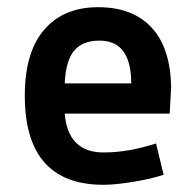

<svg xmlns="http://www.w3.org/2000/svg" viewBox="-20 -503 540 534"><path d="M456 -261 452 -187H160Q169 -79 268 -79Q337 -79 414 -104L435 -17Q403 -6 352 2.5Q301 11 268 11Q49 11 49 -237Q49 -358 103 -420.5Q157 -483 253 -483Q349 -483 401.5 -426.5Q454 -370 456 -261ZM257 -390Q210 -390 186.5 -362.5Q163 -335 160 -271H345Q345 -390 257 -390Z"/></svg>

Font: TypoPRO Lekton
Style: Bold
Weight: 700
Monospace: yes
Designer: Paolo Mazzetti, Luciano Perondi, Raffaele Flato, Elena Papassissa, Emilio Macchia, Michela Povoleri, Tobias Seemiller, R
Version: Version 34.000